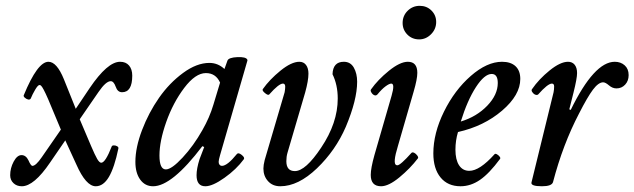

<svg xmlns="http://www.w3.org/2000/svg" viewBox="-20 -629 2187 662"><path d="M55.2 13.2Q37.6 13.2 26.4 2.4Q15.1 -8.3 15.1 -24.9Q15.1 -49.3 27.1 -71.8Q39.1 -94.2 54.2 -94.2Q69.3 -94.2 78.1 -76.2Q86.4 -57.1 91.8 -57.1Q103.5 -57.1 124 -86.9L189.9 -182.1L146 -287.1Q127.9 -328.6 121.1 -334Q118.7 -335.9 116.2 -335.9Q110.8 -335.9 101.3 -319.8Q91.8 -303.7 85.9 -289.1Q83 -284.7 77.1 -285.9Q71.3 -287.1 65.7 -292Q60.1 -296.9 62 -300.8Q109.4 -416 147 -416Q175.8 -416 200.2 -356L241.2 -253.9L289.1 -325.2Q350.6 -416 394 -416Q414.1 -416 425 -403.1Q436 -390.1 436 -368.2Q436 -311 400.9 -311Q385.3 -311 378.9 -330.1Q372.1 -349.1 361.8 -349.1Q345.2 -349.1 319.8 -312L254.9 -217.8L293.9 -126Q307.6 -93.8 315.2 -80.8Q322.8 -67.9 329.1 -67.9Q343.3 -67.9 365.2 -124Q366.2 -127.4 372.3 -127.7Q378.4 -127.9 383.8 -124.8Q389.2 -121.6 388.2 -117.2Q374.5 -51.3 355.5 -19Q336.4 13.2 310.1 13.2Q276.4 13.2 243.2 -62L205.1 -145L152.8 -68.8Q97.2 13.2 55.2 13.2Z M507.8 13.2Q480 13.2 463.4 -9.8Q446.8 -32.7 446.8 -70.8Q446.8 -120.1 469.7 -180.4Q492.7 -240.7 528.3 -291.7Q564 -342.8 611.1 -377.4Q658.2 -412.1 702.1 -412.1Q731.4 -412.1 753.9 -391.1L764.2 -419.9Q768.1 -430.7 798.8 -432.1Q827.6 -433.1 832.5 -423.8Q833.5 -421.9 833 -419.9L738.8 -94.2Q733.9 -77.6 733.9 -70.8Q733.9 -64.5 737.1 -60.8Q740.2 -57.1 745.1 -57.1Q763.7 -57.1 796.9 -98.1Q801.8 -104 813.2 -95Q824.7 -85.9 820.8 -80.1Q794.9 -44.9 753.9 -15.9Q712.9 13.2 688 13.2Q657.7 13.2 657.7 -24.9Q657.7 -47.4 668 -80.1L684.1 -122.1L677.7 -125Q572.8 13.2 507.8 13.2ZM551.8 -44.9Q571.8 -44.9 609.6 -85.7Q647.5 -126.5 677.7 -180.2Q702.6 -223.6 715.8 -268.1L738.8 -344.2Q724.1 -377 689.9 -377Q653.8 -377 615.2 -325.9Q576.7 -274.9 553.2 -208.5Q529.8 -142.1 529.8 -92.8Q529.8 -44.9 551.8 -44.9Z M946.3 13.2Q919.9 13.2 904.1 -4.4Q888.2 -22 888.2 -47.9Q888.2 -59.6 892.6 -77.1L961.4 -311Q963.4 -322.8 963.4 -330.1Q963.4 -340.8 955.6 -340.8Q941.4 -340.8 908.2 -303.2Q904.3 -299.3 893.6 -308.1Q882.8 -316.9 886.2 -321.8Q909.2 -354.5 947 -385.3Q984.9 -416 1012.2 -416Q1026.9 -416 1035.2 -405Q1043.5 -394 1043.5 -375Q1043.5 -351.1 1032.2 -310.1L971.2 -102.1Q967.3 -88.9 967.3 -73.2Q967.3 -39.1 996.6 -39.1Q1033.7 -39.1 1087.4 -120.1Q1144.5 -205.1 1144.5 -289.1Q1144.5 -336.4 1126.5 -373Q1127.9 -416 1165.5 -416Q1188.5 -416 1200 -395.8Q1211.4 -375.5 1211.4 -347.2Q1211.4 -284.7 1172.4 -191.9Q1137.2 -110.4 1072.8 -48.6Q1008.3 13.2 946.3 13.2Z M1425.3 -493.2Q1400.9 -493.2 1384.5 -509.8Q1368.2 -526.4 1368.2 -549.8Q1368.2 -574.7 1385.5 -591.8Q1402.8 -608.9 1427.2 -608.9Q1451.2 -608.9 1467.5 -592.8Q1483.9 -576.7 1483.9 -553.2Q1483.9 -528.8 1466.3 -511Q1448.7 -493.2 1425.3 -493.2ZM1293.9 13.2Q1258.3 13.2 1258.3 -25.9Q1258.3 -48.8 1271 -94.2L1330.1 -298.8Q1342.3 -340.8 1329.1 -340.8Q1322.3 -340.8 1309.3 -331.3Q1296.4 -321.8 1281.2 -303.2Q1276.4 -298.3 1270.5 -300.8Q1264.6 -303.2 1260.5 -310.1Q1256.3 -316.9 1259.3 -320.8Q1282.7 -354 1321 -385Q1359.4 -416 1386.2 -416Q1418.9 -416 1418.9 -377.9Q1418.9 -356.4 1406.2 -313L1352.1 -126Q1333 -64 1346.7 -59.6Q1348.1 -59.1 1350.1 -59.1Q1360.4 -59.1 1398.9 -102.1Q1402.3 -105 1408.2 -102.1Q1414.1 -99.1 1418.7 -92.8Q1423.3 -86.4 1420.9 -83Q1394 -47.9 1356.9 -17.3Q1319.8 13.2 1293.9 13.2Z M1567.9 13.2Q1523.9 13.2 1499 -17.1Q1474.1 -47.4 1474.1 -100.1Q1474.1 -169.4 1510.7 -243.9Q1547.4 -318.4 1603.3 -367.2Q1659.2 -416 1710.9 -416Q1741.2 -416 1757.6 -400.6Q1773.9 -385.3 1773.9 -356.9Q1773.9 -301.3 1711.2 -247.6Q1648.4 -193.8 1559.1 -173.8Q1550.3 -144.5 1550.3 -112.8Q1550.3 -78.6 1562.7 -59.3Q1575.2 -40 1598.1 -40Q1633.8 -40 1685.1 -97.2Q1687.5 -100.1 1693.1 -97.2Q1698.7 -94.2 1702.6 -89.1Q1706.5 -84 1704.1 -81.1Q1667 -30.8 1635 -8.8Q1603 13.2 1567.9 13.2ZM1568.8 -210Q1623.5 -226.6 1659.9 -264.4Q1696.3 -302.2 1696.3 -342.8Q1696.3 -374 1675.3 -374Q1650.4 -374 1620.8 -328.4Q1591.3 -282.7 1568.8 -210Z M1848.6 13.2Q1809.1 13.2 1812.5 0L1888.7 -311Q1890.6 -320.8 1890.6 -331.1Q1890.6 -340.8 1882.8 -340.8Q1868.7 -340.8 1835.4 -303.2Q1831.5 -300.3 1825.4 -302.7Q1819.3 -305.2 1815.2 -311.5Q1811 -317.9 1814.5 -321.8Q1837.9 -356 1875 -386Q1912.1 -416 1938.5 -416Q1953.1 -416 1961.4 -405.8Q1969.7 -395.5 1969.7 -377Q1969.7 -358.9 1957.5 -310.1L1942.9 -252L1947.8 -250Q2028.8 -416 2099.6 -416Q2120.1 -416 2133.8 -403.8Q2147.5 -391.6 2147.5 -370.1Q2147.5 -350.1 2135.5 -337.2Q2123.5 -324.2 2105.5 -324.2Q2091.8 -324.2 2079.6 -334.7Q2067.4 -345.2 2059.6 -345.2Q2043.5 -345.2 2024.4 -319.8Q2005.4 -294.4 1976.6 -237.8Q1920.9 -131.3 1886.7 -1Q1882.3 13.2 1848.6 13.2Z"/></svg>

Font: Junicode SmCond Medium
Style: Italic
Weight: 500
Width: 4
Italic angle: -11°
Designer: Peter S. Baker
Version: Version 2.206